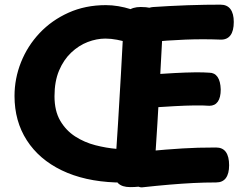

<svg xmlns="http://www.w3.org/2000/svg" viewBox="-20 -784 1058 824"><path d="M543.3 -744Q558.3 -740 564.8 -722.7Q571.3 -705.3 571.3 -683.3Q571.3 -661.2 564.8 -641.2Q558.3 -621.1 547.3 -609.8Q536.3 -598.4 521.3 -603.4Q508.3 -608.4 482.3 -613.4Q456.3 -618.4 432.3 -618.4Q395 -618.4 356.4 -603.7Q317.9 -588.9 285.5 -558.2Q253.1 -527.6 233.5 -481.2Q213.9 -434.8 213.9 -371Q213.9 -308 238.5 -265.9Q263.1 -223.9 302.8 -198.3Q342.6 -172.8 389.2 -160.8Q435.8 -148.8 480.3 -145.1Q504.3 -144.1 516.8 -127.4Q529.2 -110.8 530.2 -76.3Q530.2 -38.9 516.4 -19.4Q502.7 0 476.3 -1Q342.3 -6 245 -53Q147.7 -100 95 -182Q42.3 -264 42.3 -372Q42.3 -447 70.2 -517Q98.1 -587 149.9 -642Q201.8 -697 274 -729.5Q346.2 -762 434.3 -762Q486.3 -762 543.3 -744ZM511 -687.7Q511 -721.3 529.9 -737.7Q548.9 -754 583.8 -754Q631.8 -754 655.9 -738.3Q680 -722.7 680 -690.8Q674 -575.8 667.9 -466.6Q661.8 -357.4 655.4 -252.3Q649.1 -147.1 641.1 -43.2Q640.1 -23 630.9 -8.8Q621.7 5.3 600.3 12.2Q578.9 19 538.4 19Q504.3 19 487.2 2.7Q470.1 -13.7 472.1 -46.3Q480.1 -148.7 486.4 -252.3Q492.8 -355.9 498.9 -464.3Q505 -572.7 511 -687.7ZM616.9 -603Q597.3 -602 579.9 -621.1Q562.4 -640.2 562.4 -679.4Q562.4 -704.2 574.8 -720.2Q587.2 -736.2 604.8 -744.5Q622.4 -752.8 636.9 -753.8Q667.6 -756 705.7 -758Q743.8 -760 784.2 -761.5Q824.7 -763 861.3 -763.5Q898 -764 926.3 -764Q954.7 -764 969 -744.9Q983.3 -725.8 983.3 -689.7Q983.3 -651.3 968.8 -632.2Q954.2 -613 926.3 -614Q851.4 -617 775.2 -614Q698.9 -611 616.9 -603ZM558.3 -315Q539.3 -313 525.7 -331.1Q512.1 -349.1 512.1 -384Q512.1 -417.6 525.7 -436.3Q539.3 -455 558.3 -457Q594.3 -462 638.9 -465Q683.6 -468 729.3 -470.5Q775.1 -473 814.7 -473.5Q854.3 -474 878.3 -472Q901 -472 913.7 -453.7Q926.3 -435.3 927.3 -400Q927.3 -365.4 914.8 -347.7Q902.3 -330 878.3 -330Q853.3 -332 814.7 -331.5Q776.1 -331 730.8 -328.5Q685.6 -326 640.4 -323Q595.3 -320 558.3 -315ZM589.7 20Q570.1 21 556.3 -0.1Q542.4 -21.2 542.4 -62Q542.4 -97.1 556.7 -114.1Q571 -131 600.4 -134Q653.4 -139 692.4 -142Q731.3 -145 763.6 -147Q795.8 -149 829.9 -150Q864.1 -151 907.3 -151Q935.6 -151 949.4 -131.6Q963.3 -112.2 963.3 -74.8Q963.3 -38.9 949.4 -19.9Q935.6 -1 907.3 -1Q857.3 -1 808.8 1.5Q760.2 4 706.9 8.5Q653.7 13 589.7 20Z"/></svg>

Font: Playpen Sans Deva
Style: Regular
Weight: 400
Designer: Pooja Saxena, Gunjan Panchal, Laura Meseguer, Veronika Burian, José Scaglione
Foundry: TypeTogether
Version: Version 2.000